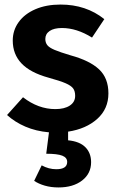

<svg xmlns="http://www.w3.org/2000/svg" viewBox="-20 -566 519 843"><path d="M279 12V50Q330 55 355 80.5Q380 106 380 146Q380 196 340.5 226.5Q301 257 237 257Q204 257 176.5 249Q149 241 130 228L163 160Q194 177 227 177Q275 177 275 145Q275 126 253.5 117.5Q232 109 183 109L195 15Q138 10 91.5 -10Q45 -30 11 -61L81 -139Q148 -87 223 -87Q263 -87 286.5 -102.5Q310 -118 310 -145Q310 -166 301 -178Q292 -190 268 -200.5Q244 -211 193 -225Q113 -247 74.5 -287.5Q36 -328 36 -388Q36 -433 62 -469Q88 -505 135.5 -525.5Q183 -546 246 -546Q358 -546 438 -482L384 -401Q317 -443 252 -443Q217 -443 198 -430Q179 -417 179 -395Q179 -379 187.5 -368Q196 -357 219.5 -347Q243 -337 290 -323Q374 -300 415 -261.5Q456 -223 456 -156Q456 -88 407 -44Q358 0 279 12Z"/></svg>

Font: Wolseley Sans SemiBold
Style: Regular
Weight: 600
Designer: Carrois Corporate & Edenspiekermann AG
Foundry: Carrois Corporate GbR & Edenspiekermann AG
Version: Version 4.202